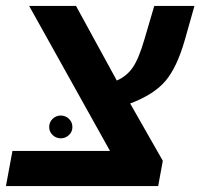

<svg xmlns="http://www.w3.org/2000/svg" viewBox="-39 -626 674 646"><path d="M493.2 0H-19L2.9 -118.2H331.1L59.1 -606H216.8L354 -355Q387.2 -369.6 407.5 -398.7Q427.7 -427.7 446.8 -493.2L480 -606H615.2L583 -492.2Q556.6 -399.4 517.6 -353.5Q478.5 -307.6 398.9 -277.8L508.8 -85ZM126.5 -198.2Q126.5 -215.3 138.2 -226.3Q149.9 -237.3 165.5 -237.3Q181.2 -237.3 192.9 -226.3Q204.6 -215.3 204.6 -198.2Q204.6 -182.6 192.9 -171.6Q181.2 -160.6 165.5 -160.6Q149.9 -160.6 138.2 -171.6Q126.5 -182.6 126.5 -198.2Z"/></svg>

Font: Liberation Mono
Style: Bold Italic
Weight: 700
Italic angle: -12°
Monospace: yes
Designer: Steve Matteson
Foundry: Ascender Corporation
Version: Version 2.1.5